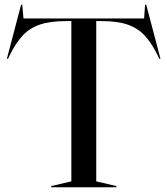

<svg xmlns="http://www.w3.org/2000/svg" viewBox="-20 -790 706 810"><path d="M196 -5 281 -25V-701H258Q192 -701 149 -686.5Q106 -672 77 -641.5Q48 -611 22 -559L14 -542H9L69 -770H74L79 -712H588L592 -770H597L657 -542H652L644 -559Q618 -611 589 -641.5Q560 -672 517.5 -686.5Q475 -701 409 -701H386V-25L471 -5V0H196Z"/></svg>

Font: Nyght Serif
Style: Regular
Weight: 400
Designer: Maksym Kobuzan
Version: Version 0.410